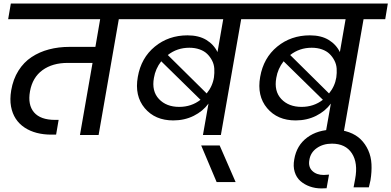

<svg xmlns="http://www.w3.org/2000/svg" viewBox="-20 -760 2204 1081"><path d="M25.9 -651.9 41 -740.2H787.1L771 -651.9H648.9L535.2 0H430.2L501 -405.8H360.8Q275.4 -405.8 219.2 -365Q163.1 -324.2 148.9 -246.1Q135.3 -169.9 171.6 -127.4Q208 -85 290 -85H310.1L295.9 -2H269Q225.1 -2 187.3 -11.7Q149.4 -21.5 118.9 -41.5Q88.4 -61.5 68.8 -91.3Q49.3 -121.1 42 -160.9Q34.7 -200.7 43 -251Q53.7 -314 83.7 -361.8Q113.8 -409.7 158 -438.7Q202.1 -467.8 255.9 -481.9Q309.6 -496.1 372.1 -496.1H517.1L543.9 -651.9Z M1122.6 0 1153.8 -176.8Q1122.6 -133.8 1070.8 -107.9Q1019 -82 955.6 -82Q853 -82 794.9 -151.1Q736.8 -220.2 755.9 -327.1Q774.4 -434.1 851.8 -497.6Q929.2 -561 1035.6 -561Q1099.1 -561 1141.4 -535.4Q1183.6 -509.8 1204.6 -466.8L1236.8 -651.9H723.6L738.8 -740.2H1474.6L1460 -651.9H1337.9L1223.6 0ZM1045.9 -491.2Q977.1 -491.2 924.8 -450.2L1143.6 -233.9Q1176.8 -274.4 1184.6 -324.2Q1188 -349.6 1186.5 -373.5Q1185.1 -397.5 1174.1 -418.9Q1163.1 -440.4 1146.5 -456.5Q1129.9 -472.7 1104 -481.9Q1078.1 -491.2 1045.9 -491.2ZM988.8 -158.2Q1057.6 -158.2 1108.9 -198.2L887.7 -415Q855 -372.6 846.7 -321.8Q833 -247.1 874.8 -202.6Q916.5 -158.2 988.8 -158.2Z M1199.7 265.1 1112.8 59.1H1216.8L1306.6 265.1Z M1811.5 0 1842.8 -176.8Q1811.5 -133.8 1759.8 -107.9Q1708 -82 1644.5 -82Q1542 -82 1483.9 -151.1Q1425.8 -220.2 1444.8 -327.1Q1463.4 -434.1 1540.8 -497.6Q1618.2 -561 1724.6 -561Q1788.1 -561 1830.3 -535.4Q1872.6 -509.8 1893.6 -466.8L1925.8 -651.9H1412.6L1427.7 -740.2H2163.6L2148.9 -651.9H2026.9L1912.6 0ZM1734.9 -491.2Q1666 -491.2 1613.8 -450.2L1832.5 -233.9Q1865.7 -274.4 1873.5 -324.2Q1877 -349.6 1875.5 -373.5Q1874 -397.5 1863 -418.9Q1852.1 -440.4 1835.4 -456.5Q1818.8 -472.7 1793 -481.9Q1767.1 -491.2 1734.9 -491.2ZM1677.7 -158.2Q1746.6 -158.2 1797.9 -198.2L1576.7 -415Q1543.9 -372.6 1535.6 -321.8Q1522 -247.1 1563.7 -202.6Q1605.5 -158.2 1677.7 -158.2Z M1789.6 300.8Q1754.9 300.8 1724.6 290Q1694.3 279.3 1671.6 259.5Q1648.9 239.7 1639.2 208Q1629.4 176.3 1636.7 137.2Q1649.9 58.6 1709.2 14.4Q1768.6 -29.8 1856.4 -29.8Q1905.8 -29.8 1945.3 -15.4Q1984.9 -1 2011 24.7Q2037.1 50.3 2053.2 85.9Q2069.3 121.6 2071.5 164.1Q2073.7 206.5 2065.9 254.9Q2064.5 262.7 2061 276.4Q2057.6 290 2056.6 294.9H1970.7L1979.5 248Q1996.6 157.7 1961.2 103.3Q1925.8 48.8 1848.6 48.8Q1799.3 48.8 1763.7 73.7Q1728 98.6 1721.7 141.1Q1714.8 179.7 1738.5 202.4Q1762.2 225.1 1802.7 225.1Q1810.1 225.1 1832.5 223.1L1818.8 299.8Q1810.1 300.8 1789.6 300.8Z"/></svg>

Font: SVN-Poppins Medium
Style: Italic
Weight: 500
Italic angle: -10°
Designer: Ninad Kale (Devanagari), Jonny Pinhorn (Latin)
Foundry: Indian Type Foundry
Version: Version 3.002 2017